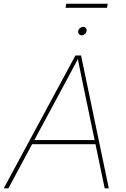

<svg xmlns="http://www.w3.org/2000/svg" viewBox="-37 -1031 689 1051"><path d="M-16.6 0 376 -727.5H406.7L558.6 0H536.1L418.5 -563.5Q410.6 -602.5 402.6 -641.6Q394.5 -680.7 386.7 -719.7H395.5Q374.5 -680.7 354 -641.6Q333.5 -602.5 312 -563.5L8.8 0ZM130.4 -241.7 134.3 -264.2H495.6L491.7 -241.7ZM410.2 -837.9Q400.9 -837.9 395.3 -844.7Q389.6 -851.6 391.1 -861.3Q392.6 -870.6 400.6 -877.2Q408.7 -883.8 418.5 -883.8Q427.7 -883.8 433.1 -877.2Q438.5 -870.6 437 -861.3Q435.5 -851.6 427.7 -844.7Q419.9 -837.9 410.2 -837.9ZM552.7 -1010.7 548.8 -988.3H321.8L325.7 -1010.7Z"/></svg>

Font: Inter 17pt Thin
Style: Italic
Weight: 250
Italic angle: -9.3988°
Version: Version 4.001;git-66647c0bb